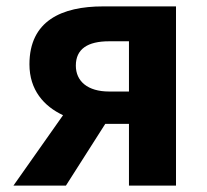

<svg xmlns="http://www.w3.org/2000/svg" viewBox="-20 -580 648 600"><path d="M383 0H530V-560H302C173 -560 72 -515 72 -379C72 -299 117 -248 177 -220L22 0H186L309 -193H310H383ZM321 -294C254 -294 217 -326 217 -375C217 -427 254 -451 321 -451H383V-294Z"/></svg>

Font: Source Han Sans CN
Style: Bold
Weight: 700
Designer: Ryoko NISHIZUKA 西塚涼子 (kana, bopomofo & ideographs); Paul D. Hunt (Latin, Greek & Cyrillic); Sandoll Communications 산돌커뮤니
Foundry: Adobe
Version: Version 2.001;hotconv 1.0.107;makeotfexe 2.5.65593